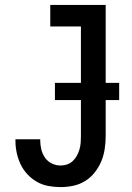

<svg xmlns="http://www.w3.org/2000/svg" viewBox="-20 -755 540 783"><path d="M227 8Q202 8 177.5 3.5Q153 -1 131.5 -13Q110 -25 92.5 -43.5Q75 -62 64.5 -84Q54 -106 48.5 -130.5Q43 -155 43 -180V-187H144V-183Q144 -164 148.5 -145.5Q153 -127 163.5 -112Q174 -97 191 -88.5Q208 -80 227 -80Q241 -80 254 -84.5Q267 -89 277 -98.5Q287 -108 293.5 -120Q300 -132 304 -145.5Q308 -159 309 -172.5Q310 -186 310 -200V-647H185V-735H411V-200Q411 -174 407 -147.5Q403 -121 393 -97Q383 -73 366.5 -52Q350 -31 327.5 -17Q305 -3 279 2.5Q253 8 227 8ZM466 -347H204V-417H466Z"/></svg>

Font: Iosevka Term Semibold
Style: Regular
Weight: 600
Monospace: yes
Designer: Belleve Invis
Foundry: Belleve Invis
Version: Version 31.4.0